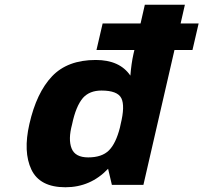

<svg xmlns="http://www.w3.org/2000/svg" viewBox="-20 -780 858 810"><path d="M104 -257Q134 -389 199.5 -458Q265 -527 384 -527Q485 -527 530 -461Q534 -512 543 -552L547 -569H387L413 -681H573L591 -760H760L742 -681H818L792 -569H716L585 0H452L436 -68Q362 10 256 10Q148 10 112.5 -64.5Q77 -139 104 -257ZM330 -367Q300 -332 284 -255Q267 -192 282 -154Q297 -116 352 -116Q410 -116 439.5 -145.5Q469 -175 486 -242L489 -256Q508 -333 492 -365.5Q476 -398 408 -398Q358 -398 330 -367Z"/></svg>

Font: Passageway
Style: BdIt
Weight: 700
Foundry: Ascender Corporation
Version: Version 1.11